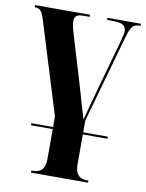

<svg xmlns="http://www.w3.org/2000/svg" viewBox="-87 -597 682 898"><g transform="rotate(10 254.5 -148.5)"><path d="M85 21H188V163C188 221 157 229 129 229H123V239H394V229H389C362 229 331 221 331 163V21H448V11H331V-45L447 -457C464 -517 474 -526 507 -526H509V-536H350V-526H378C425 -526 440 -513 440 -488C440 -476 434 -458 428 -432L363 -200C353 -163 331 -85 322 -48C302 -112 289 -163 272 -218L204 -444C198 -465 195 -482 195 -494C195 -517 207 -526 237 -526H267V-536H6V-526C31 -526 41 -515 53 -476L188 -39V11H85Z"/></g></svg>

Font: Noto Serif Display ExtraCondensed ExtraBold
Style: Regular
Weight: 800
Width: 2
Designer: Monotype Design Team
Foundry: Monotype Imaging Inc.
Version: Version 2.009